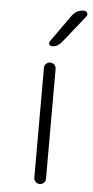

<svg xmlns="http://www.w3.org/2000/svg" viewBox="-54 -786 396 819"><g transform="rotate(5 144.0 -376.5)"><path d="M149 -590Q141 -590 137.5 -596.5Q134 -603 138 -610L222 -728Q241 -753 272 -753Q282 -753 286 -744.5Q290 -736 284 -729L189 -610Q172 -590 149 -590ZM123 -25V-495Q123 -506 130.5 -513Q138 -520 148 -520Q158 -520 165.5 -513Q173 -506 173 -495V-25Q173 -14 165.5 -7Q158 0 148 0Q138 0 130.5 -7Q123 -14 123 -25Z"/></g></svg>

Font: Rounded Mplus 1c Light
Style: Regular
Weight: 300
Version: Version 1.059.20150529